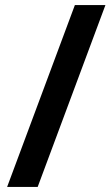

<svg xmlns="http://www.w3.org/2000/svg" viewBox="-20 -734 440 754"><path d="M8 0 274 -714H394L128 0Z"/></svg>

Font: Noto Sans Khmer SemiBold
Style: Regular
Weight: 600
Version: Version 2.003